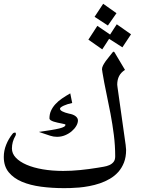

<svg xmlns="http://www.w3.org/2000/svg" viewBox="-20 -1038 768 1014"><path d="M595.2 -968.3 549.8 -903.3 479.5 -949.2 524.9 -1018.1ZM671.9 -856.9 626.5 -788.1 556.2 -833Q547.9 -818.8 538.1 -804.9Q528.3 -791 520 -777.3L446.8 -828.6L494.1 -901.4L561.5 -855.5Q569.8 -868.7 579.1 -882.8Q588.4 -897 596.7 -909.7ZM642.6 -279.8Q643.1 -277.8 643.6 -272.9Q644 -268.1 644.5 -262.7Q645 -257.3 645.5 -252.4Q646 -247.6 646 -246.1Q646 -208.5 634.8 -179.7Q623.5 -150.9 604.5 -129.6Q585.4 -108.4 560.3 -93.8Q535.2 -79.1 507.6 -69.8Q480 -60.5 451.7 -55.2Q423.3 -49.8 397.9 -47.6Q372.6 -45.4 351.6 -44.9Q330.6 -44.4 317.4 -44.4Q254.4 -44.4 197 -52Q139.6 -59.6 95.7 -78.1Q51.8 -96.7 25.9 -128.4Q0 -160.2 0 -209Q0 -242.2 12.5 -273.4Q24.9 -304.7 46.4 -331.5Q49.3 -335.4 53.2 -336.7Q57.1 -337.9 59.6 -337.9Q62 -337.9 63 -335.7Q64 -333.5 64 -330.6Q64 -327.6 63.2 -324.7Q62.5 -321.8 61.5 -320.8Q43 -289.1 43 -253.9Q43 -227.1 63.5 -205.3Q84 -183.6 120.1 -168Q156.2 -152.3 205.8 -143.8Q255.4 -135.3 313.5 -135.3Q356.9 -135.3 403.3 -139.9Q449.7 -144.5 497.1 -152.3Q511.7 -154.8 527.8 -157.5Q543.9 -160.2 557.4 -166Q570.8 -171.9 579.6 -182.6Q588.4 -193.4 588.4 -212.4Q588.4 -269 581.3 -325.2Q574.2 -381.3 563.7 -437Q553.2 -492.7 541.5 -547.4Q529.8 -602.1 521 -655.8Q521 -660.2 519.8 -664.8Q518.6 -669.4 518.6 -671.9Q518.6 -681.6 524.4 -692.9Q530.3 -704.1 538.6 -715.8Q546.9 -727.5 556.6 -738.8Q566.4 -750 573.7 -760.3Q574.7 -762.2 576.7 -763.7Q578.6 -765.1 579.6 -765.1Q583.5 -765.1 585.4 -760.7L640.1 -668.9Q618.7 -655.3 608.9 -636Q599.1 -616.7 599.1 -590.8Q599.1 -585 600.6 -577.6ZM325.7 -379.4Q325.7 -381.3 319.3 -382.8Q313 -384.3 303.7 -386.2Q294.4 -388.2 283.4 -390.4Q272.5 -392.6 263.2 -395.8Q253.9 -398.9 247.6 -403.1Q241.2 -407.2 241.2 -413.1Q241.2 -435.1 249.5 -453.4Q257.8 -471.7 272.5 -487.8Q287.1 -503.9 307.4 -517.8Q327.6 -531.7 351.1 -544.9L361.3 -494.1Q349.1 -491.7 337.6 -488Q326.2 -484.4 317.1 -480.2Q308.1 -476.1 302.5 -471.9Q296.9 -467.8 296.9 -463.9Q296.9 -456.1 309.8 -449.5Q322.8 -442.9 343.8 -438Q366.7 -434.1 379.2 -424.3Q391.6 -414.6 391.6 -401.9Q391.6 -388.2 382.8 -373Q374 -357.9 358.9 -345Q343.8 -332 323.7 -323.7Q303.7 -315.4 280.8 -315.4Q262.2 -315.4 244.1 -321.5Q226.1 -327.6 201.2 -335.9L185.5 -341.3Q223.1 -346.7 249.8 -351.1Q276.4 -355.5 293.2 -359.6Q310.1 -363.8 317.9 -368.4Q325.7 -373 325.7 -379.4Z"/></svg>

Font: XB Zar
Style: Regular
Weight: 400
Designer: Behnam
Foundry: Irmug
Version: Version 8.005 2009